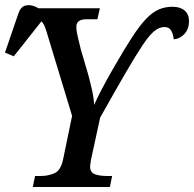

<svg xmlns="http://www.w3.org/2000/svg" viewBox="-36 -747 775 767"><path d="M95 0 104 -44H127Q158 -44 182.5 -55.5Q207 -67 216 -110L252 -284L151 -617Q143 -645 133.5 -657.5Q124 -670 97 -670H85L94 -714H363L353 -670H309Q269 -670 269 -640Q269 -623 275 -598.5Q281 -574 287 -549L317 -447Q325 -417 332 -385.5Q339 -354 340 -328Q350 -351 370 -389.5Q390 -428 416 -473Q459 -548 490.5 -596.5Q522 -645 548 -672Q574 -699 599 -709.5Q624 -720 653 -720Q684 -720 701.5 -705Q719 -690 719 -663Q719 -630 700 -610.5Q681 -591 658 -590Q656 -610 648 -624.5Q640 -639 621 -639Q600 -639 580 -622.5Q560 -606 533 -565.5Q506 -525 465 -454.5Q424 -384 364 -277L328 -111Q327 -104 325.5 -95.5Q324 -87 324 -82Q324 -58 343 -51Q362 -44 391 -44H412L403 0ZM19 -522 -16 -537 37 -692Q46 -719 64.5 -724.5Q83 -730 105 -720.5Q127 -711 145 -692L144 -680Z"/></svg>

Font: Noto Serif SemiCondensed Medium
Style: Italic
Weight: 500
Width: 4
Italic angle: -12°
Designer: Monotype Design Team
Foundry: Monotype Imaging Inc.
Version: Version 2.013